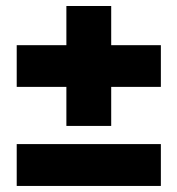

<svg xmlns="http://www.w3.org/2000/svg" viewBox="-20 -614 586 634"><path d="M511.2 0H35.2V-138.2H511.2ZM347.2 -198.2H199.2V-327.1H35.2V-464.8H199.2V-594.2H347.2V-464.8H511.2V-327.1H347.2Z"/></svg>

Font: Creato Display Black
Style: Regular
Weight: 900
Version: Version 1.000